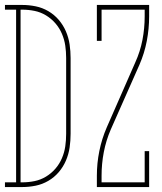

<svg xmlns="http://www.w3.org/2000/svg" viewBox="-35 -755 655 775"><path d="M-15 0V-19H30V-716H-15V-735H55Q82 -735 109 -729.5Q136 -724 160 -710Q184 -696 202 -675Q220 -654 231 -628.5Q242 -603 246 -575.5Q250 -548 250 -521V-215Q250 -187 246 -159.5Q242 -132 231 -106.5Q220 -81 202 -60Q184 -39 160 -25Q136 -11 109 -5.5Q82 0 55 0ZM55 -19Q80 -19 104.5 -24Q129 -29 150.5 -42Q172 -55 188.5 -74Q205 -93 215 -116.5Q225 -140 228.5 -164.5Q232 -189 232 -215V-521Q232 -546 228.5 -570.5Q225 -595 215 -618.5Q205 -642 188.5 -661Q172 -680 150.5 -693Q129 -706 104.5 -711Q80 -716 55 -716H48V-19ZM356 0V-46Q356 -96 366 -145.5Q376 -195 396 -241L511 -503Q531 -547 540 -594Q549 -641 549 -689V-716H375V-590H356V-735H567V-689Q567 -639 557.5 -589.5Q548 -540 528 -494L412 -232Q393 -188 384 -141Q375 -94 375 -46V-19H549V-145H567V0Z"/></svg>

Font: Iosevka Curly Slab ThEx
Style: Regular
Weight: 100
Width: 7
Monospace: yes
Designer: Belleve Invis
Foundry: Belleve Invis
Version: Version 11.1.0; ttfautohint (v1.8.3)